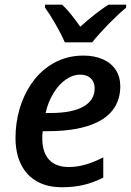

<svg xmlns="http://www.w3.org/2000/svg" viewBox="-20 -786 556 816"><path d="M45.9 -200.2Q45.9 -263.2 62.7 -321.5Q79.6 -379.9 111.3 -427.2Q143.1 -474.6 186.5 -504.4Q252 -549.8 334 -549.8Q381.8 -549.8 417.5 -533.9Q453.1 -518.1 472.2 -488.5Q491.2 -459 491.2 -419.4Q491.2 -367.7 466.8 -329.3Q442.4 -291 394.5 -267.1Q316.4 -228.5 183.6 -228.5H161.6Q159.7 -216.8 159.7 -198.7Q159.7 -138.7 188.5 -107.4Q217.3 -76.2 272.5 -76.2Q307.1 -76.2 342.5 -86.2Q377.9 -96.2 418.9 -117.2V-31.2Q375.5 -9.3 334.2 0.2Q293 9.8 243.2 9.8Q181.2 9.8 137 -15.1Q92.8 -40 69.3 -87.4Q45.9 -134.8 45.9 -200.2ZM382.3 -411.1Q382.3 -436.5 366.2 -452.6Q350.1 -468.8 321.3 -468.8Q289.6 -468.8 259.5 -447.8Q229.5 -426.8 206.8 -389.4Q184.1 -352.1 173.8 -305.7H193.4Q286.1 -305.7 334.2 -332.8Q382.3 -359.9 382.3 -411.1ZM171.4 -753.4V-766.1H243.7Q272.5 -741.2 321.3 -672.4Q350.6 -699.2 382.6 -724.4Q414.6 -749.5 440.9 -766.1H516.1V-753.4Q482.4 -725.6 442.1 -684.6Q401.9 -643.6 371.6 -606H255.4Q241.2 -639.6 216.3 -682.9Q191.4 -726.1 171.4 -753.4Z"/></svg>

Font: Viking Open Sans Light
Style: Bold Italic
Weight: 600
Italic angle: -12°
Foundry: Ascender Corporation
Version: Version 2.000